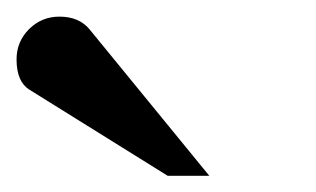

<svg xmlns="http://www.w3.org/2000/svg" viewBox="-20 -731 382 232"><path d="M232.9 -518.6H182.6L15.6 -622.6Q0 -632.3 0 -659.2Q0 -680.7 15.1 -695.8Q30.3 -710.9 51.8 -710.9Q75.7 -710.9 88.4 -695.3Z"/></svg>

Font: Dai Banna SIL Light
Style: Bold
Weight: 700
Designer: Victor Gaultney
Foundry: SIL International
Version: Version 2.001